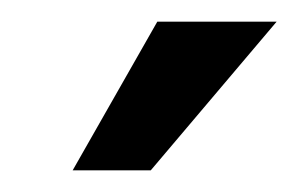

<svg xmlns="http://www.w3.org/2000/svg" viewBox="-20 -747 282 177"><path d="M119 -590H47L125 -727H235Z"/></svg>

Font: Inclusive Sans
Style: Italic
Weight: 400
Italic angle: -7°
Designer: Olivia King
Foundry: Olivia King
Version: Version 2.004